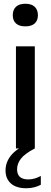

<svg xmlns="http://www.w3.org/2000/svg" viewBox="-20 -791 270 1023"><path d="M65 0V-544H165.5V0ZM115 -650.5Q82 -650.5 65 -666.2Q48 -682 48 -710Q48 -738.5 65 -754.8Q82 -771 115 -771Q148 -771 165 -754.8Q182 -738.5 182 -710Q182 -682 165 -666.2Q148 -650.5 115 -650.5ZM120.5 212Q66.5 212 38 186.5Q9.5 161 9.5 117Q9.5 74 37.8 38.2Q66 2.5 135.5 -30.5L165.5 0Q111.5 28 91.2 54.8Q71 81.5 71 111Q71 165 131 165Q163.5 165 197.5 146.5V193.5Q181.5 202 162 207Q142.5 212 120.5 212Z"/></svg>

Font: Encode Sans SemiCondensed SemiCondensed Medium
Style: Regular
Weight: 500
Width: 4
Designer: Multiple Designers
Foundry: Impallari Type
Version: Version 3.000; ttfautohint (v1.8.3) -l 8 -r 50 -G 200 -x 14 